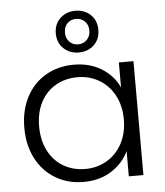

<svg xmlns="http://www.w3.org/2000/svg" viewBox="-56 -860 787 917"><g transform="rotate(-5 337.5 -401.0)"><path d="M309 -554Q387 -554 443.5 -518Q500 -482 525 -426V-546H595V0H525V-121Q499 -65 442.5 -28.5Q386 8 308 8Q234 8 174.5 -27Q115 -62 81.5 -126Q48 -190 48 -274Q48 -358 81.5 -421.5Q115 -485 174.5 -519.5Q234 -554 309 -554ZM322 -493Q264 -493 218 -467Q172 -441 145.5 -391.5Q119 -342 119 -274Q119 -207 145.5 -156.5Q172 -106 218 -79.5Q264 -53 322 -53Q378 -53 424.5 -80Q471 -107 498 -157Q525 -207 525 -273Q525 -339 498 -389Q471 -439 424.5 -466Q378 -493 322 -493ZM339 -610Q296 -610 266.5 -637.5Q237 -665 237 -710Q237 -755 266.5 -782.5Q296 -810 339 -810Q383 -810 412 -782.5Q441 -755 441 -710Q441 -665 412 -637.5Q383 -610 339 -610ZM339 -771Q314 -771 297.5 -754.5Q281 -738 281 -710Q281 -683 297.5 -666Q314 -649 339 -649Q364 -649 381 -666Q398 -683 398 -710Q398 -738 381 -754.5Q364 -771 339 -771Z"/></g></svg>

Font: Poppins-Tabular Light
Style: Regular
Weight: 300
Designer: Ninad Kale (Devanagari), Jonny Pinhorn (Latin)
Foundry: Indian Type Foundry
Version: Version 4.004